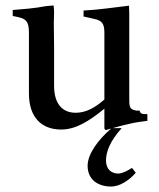

<svg xmlns="http://www.w3.org/2000/svg" viewBox="-20 -467 587 710"><path d="M482 171.8C478 166.8 471 156.8 468 153.8C453 163.8 432 174.8 417 174.8C392 174.8 372 158.8 372 126.8C372 93.8 387 54.8 430 6.8H393C341 50.8 304 103.8 304 145.8C304 198.8 344 222.8 391 222.8C423 222.8 458 199.8 482 171.8ZM525 -45C504 -45 500 -46 496 -58H485C457 -62 458 -74 458 -108V-419C458 -428 457 -437 457 -446C404 -440 348 -431 289 -428V-406L329 -397C356 -391 366 -381 366 -346V-99C332 -69 298 -50 260 -50C214 -50 180 -79 180 -150V-292C180 -322 179 -351 179 -380C179 -394 180 -408 180 -422C180 -433 179 -441 178 -447L148 -444C106 -436 65 -433 27 -430V-408L46 -404C75 -398 87 -388 87 -347V-121C87 -34 133 12 206 12C260 12 308 -18 366 -65V8C366 12 372 14 372 14C398 6 461 -12 501 -17L525 -20Z"/></svg>

Font: Sibila
Style: Regular
Weight: 400
Designer: Stefan Peev
Foundry: Context Ltd
Version: Version 1.000